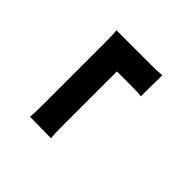

<svg xmlns="http://www.w3.org/2000/svg" viewBox="-10 -618 769 769"><g transform="rotate(-45 375.0 -233.0)"><path d="M188.5 -244.1Q151.4 -244.1 127.9 -241.7L129.4 -362.3Q140.6 -359.4 193.8 -359.4H554.7Q608.4 -359.4 619.1 -362.3V-165Q619.1 -127.9 621.6 -104.5L501 -106Q503.9 -117.2 503.9 -170.4V-244.1Z"/></g></svg>

Font: Hammersmith One
Style: Regular
Weight: 400
Designer: Nicole Fally
Foundry: Nicole Fally
Version: Version 1.003